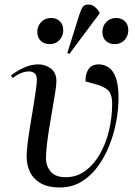

<svg xmlns="http://www.w3.org/2000/svg" viewBox="-20 -810 595 844"><path d="M244 14Q189 14 156.5 -6Q124 -26 110.5 -57Q97 -88 97 -121Q97 -144 101.5 -180.5Q106 -217 113 -259Q120 -301 126.5 -341Q133 -381 137.5 -412.5Q142 -444 142 -459Q142 -481 131.5 -488.5Q121 -496 107 -496Q74 -496 36 -467L28 -478Q50 -496 83 -511.5Q116 -527 148 -527Q180 -527 204 -508.5Q228 -490 228 -452Q228 -439 223.5 -409Q219 -379 212 -339.5Q205 -300 198 -257.5Q191 -215 186.5 -177Q182 -139 182 -113Q182 -81 202.5 -56Q223 -31 269 -31Q317 -31 355 -59Q393 -87 419.5 -133.5Q446 -180 459.5 -237.5Q473 -295 473 -353Q473 -398 453.5 -414.5Q434 -431 403 -439L356 -452Q355 -485 369 -506Q383 -527 414 -527Q437 -527 457 -514Q477 -501 489 -469Q501 -437 501 -379Q501 -330 491 -276Q481 -222 460.5 -170.5Q440 -119 409.5 -77.5Q379 -36 337.5 -11Q296 14 244 14ZM285 -573 276 -577 328 -743Q336 -768 343.5 -779Q351 -790 369 -790Q383 -790 395 -781Q407 -772 417 -757V-750ZM199 -616Q174 -616 159 -630.5Q144 -645 144 -670Q144 -695 161 -713Q178 -731 205 -731Q228 -731 243 -716.5Q258 -702 258 -677Q258 -652 241.5 -634Q225 -616 199 -616ZM485 -616Q460 -616 445 -630.5Q430 -645 430 -670Q430 -695 447 -713Q464 -731 491 -731Q514 -731 529 -716.5Q544 -702 544 -677Q544 -652 527.5 -634Q511 -616 485 -616Z"/></svg>

Font: Literata 72pt
Style: Italic
Weight: 400
Italic angle: -2°
Designer: Latin by Veronika Burian and Jose Scaglione. Greek by Irene Vlachou. Cyrillic by Vera Evstafieva
Foundry: TypeTogether
Version: Version 3.002